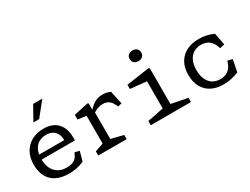

<svg xmlns="http://www.w3.org/2000/svg" viewBox="-66 -1399 2611 2003"><g transform="rotate(-30 1240.0 -397.0)"><path d="M55.3 -253.7Q55.3 -338.2 90.4 -400.5Q125.5 -462.8 188.3 -496.1Q251.2 -529.3 331.8 -529.3Q399.2 -529.3 449.3 -503.2Q499.5 -477 527.1 -424Q554.7 -371 554.7 -292.3V-258.5H135.3V-316.8H481L459.5 -294.7V-314.7Q459.5 -361.2 442.7 -393.7Q425.8 -426.2 394.9 -443Q364 -459.8 322.8 -459.8Q270.3 -459.8 232.2 -437.3Q194.2 -414.8 173.8 -370.8Q153.5 -326.7 153.5 -263.7Q153.5 -200.3 175.2 -153.5Q197 -106.7 238.7 -81Q280.3 -55.3 338.5 -55.3Q392.2 -55.3 425.7 -72.3Q459.2 -89.3 476.7 -129.5L488.2 -153L544.2 -139.3L513 -26.5Q474.8 -8.7 428.6 1.7Q382.3 12 332.7 12Q243 12 180.9 -18.8Q118.8 -49.5 87.1 -109Q55.3 -168.5 55.3 -253.7ZM478.2 -806.2H367.3L272.8 -637.2H342.3Z M686.5 -50.5 808.3 -92.3 788.2 -53.5V-448.3L814.3 -416.3L686.5 -434V-489.7L858.5 -527.2L871.8 -521V-432.7L881.5 -425.7V-50.7L859.2 -92.3L1028.5 -50.5V0H686.5ZM996.2 -442.2Q963.3 -442.2 935.2 -432.2Q907.2 -422.2 886.8 -408.7Q866.5 -395.2 844 -377L850.5 -418.8Q888.3 -468.7 934.1 -499.1Q979.8 -529.5 1042.3 -529.5Q1068 -529.5 1090.9 -524.1Q1113.8 -518.7 1135 -508.7L1168.8 -350.2L1124.2 -338.7L1106.8 -371.7Q1093 -398.7 1075.2 -414.2Q1057.5 -429.7 1038.4 -435.9Q1019.3 -442.2 996.2 -442.2Z M1318.7 -50.5 1536.7 -93.8 1514.3 -52.2V-445.5L1540.3 -413.5L1318.8 -436.5V-487L1594.3 -527.2L1607.5 -521.2V-52.2L1585.2 -93.8L1803.2 -50.5V0H1318.7ZM1473 -707.3Q1473 -737 1492.2 -754.2Q1511.5 -771.3 1542.7 -771.3Q1573.8 -771.3 1593.1 -754.2Q1612.3 -737 1612.3 -707.3Q1612.3 -677.5 1593.1 -660.2Q1573.8 -642.8 1542.7 -642.8Q1522.2 -642.8 1506.4 -650.6Q1490.7 -658.3 1481.8 -673.1Q1473 -687.8 1473 -707.3Z M1920.2 -258.8Q1920.2 -344.8 1955.2 -405.8Q1990.2 -466.7 2053.5 -498.1Q2116.8 -529.5 2201 -529.5Q2248.7 -529.5 2292.4 -519.7Q2336.2 -509.8 2376.3 -491.8L2405 -347.3L2347.8 -333.7L2339.2 -358Q2320.5 -410.7 2283.4 -437.8Q2246.3 -465 2190.7 -465Q2141 -465 2102.2 -442.6Q2063.5 -420.2 2041.2 -373.8Q2018.8 -327.3 2018.8 -258.8Q2018.8 -190.2 2041.2 -143.8Q2063.5 -97.5 2102.2 -75Q2141 -52.5 2190.7 -52.5Q2246.2 -52.5 2283.2 -79.7Q2320.3 -106.8 2339.2 -159.5L2347.8 -183.8L2405 -170.3L2376.3 -25.7Q2333.3 -8 2287.4 2Q2241.5 12 2193.5 12Q2109.3 12 2048.1 -19.2Q1986.8 -50.5 1953.5 -111.4Q1920.2 -172.3 1920.2 -258.8Z"/></g></svg>

Font: Monaspace Xenon Var ExtraLight
Style: Regular
Weight: 200
Designer: Riley Cran and the Lettermatic Team
Version: Version 1.200 (Monaspace Xenon Var)